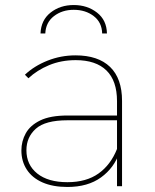

<svg xmlns="http://www.w3.org/2000/svg" viewBox="-20 -740 614 763"><path d="M445 0V-123V-140V-338Q445 -419 403 -460Q361 -501 281 -501Q223 -501 175 -481Q127 -461 93 -429L79 -443Q116 -478 169 -499Q222 -520 280 -520Q370 -520 417.5 -474Q465 -428 465 -339V0ZM248 3Q190 3 149 -15Q108 -33 86.5 -66Q65 -99 65 -142Q65 -179 82.5 -210.5Q100 -242 140 -261.5Q180 -281 249 -281H456V-262H248Q160 -262 122.5 -228.5Q85 -195 85 -143Q85 -85 128 -50.5Q171 -16 248 -16Q323 -16 371.5 -50.5Q420 -85 445 -148L455 -135Q434 -73 381.5 -35Q329 3 248 3ZM141 -607Q143 -660 181 -690Q219 -720 273 -720Q327 -720 365.5 -690Q404 -660 405 -607H386Q385 -651 352.5 -676Q320 -701 273 -701Q227 -701 194.5 -676Q162 -651 160 -607Z"/></svg>

Font: Montserrat Thin
Style: Regular
Weight: 100
Designer: Julieta Ulanovsky
Foundry: Julieta Ulanovsky
Version: Version 9.000